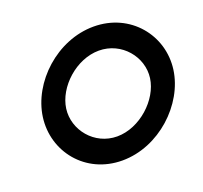

<svg xmlns="http://www.w3.org/2000/svg" viewBox="-108 -714 899 850"><g transform="rotate(-20 341.5 -289.5)"><path d="M398.2 -482C505.2 -482 583.3 -387 570.2 -290C557.1 -193 453.1 -97 346.1 -97C239.1 -97 162.1 -193 175.2 -290C188.3 -387 291.2 -482 398.2 -482ZM331.5 11C504.5 11 659.1 -134 680.2 -290C701.3 -446 585.8 -590 412.8 -590C239.8 -590 86.3 -446 65.2 -290C44.1 -134 157.5 11 331.5 11Z"/></g></svg>

Font: Charger
Style: ExBdIt
Weight: 400
Designer: Jasper
Foundry: Cannot Into Space Fonts
Version: Version 0.99